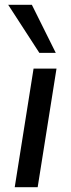

<svg xmlns="http://www.w3.org/2000/svg" viewBox="-20 -775 295 795"><path d="M41 0 119 -491H214L136 0ZM143 -556 14 -755H112L211 -556Z"/></svg>

Font: Nunito Sans 10pt Medium
Style: Italic
Weight: 500
Italic angle: -9°
Designer: Vernon Adams
Foundry: Vernon Adams
Version: Version 3.101;gftools[0.9.27]